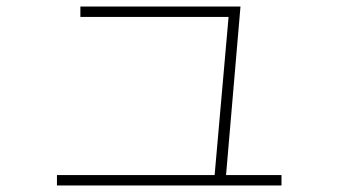

<svg xmlns="http://www.w3.org/2000/svg" viewBox="-20 -575 1040 590"><path d="M638 -20 684 -541 702 -523H227V-555H719L673 -18ZM155 -5V-37H845V-5Z"/></svg>

Font: M PLUS 1 ExtraLight
Style: Regular
Weight: 250
Version: Version 1.001